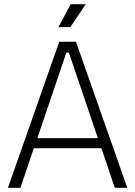

<svg xmlns="http://www.w3.org/2000/svg" viewBox="-20 -900 648 920"><path d="M319 -880 260 -770H317L391 -880ZM264 -700 18 0H78L142 -190H466L530 0H590L344 -700ZM159 -238 298 -648H310L449 -238Z"/></svg>

Font: Space Text Light
Style: Regular
Weight: 300
Designer: Florian Karsten (Space Text), Colophon Foundry (Space Mono)
Foundry: Florian Karsten
Version: Version 1.003;PS 001.003;hotconv 1.0.88;makeotf.lib2.5.64775